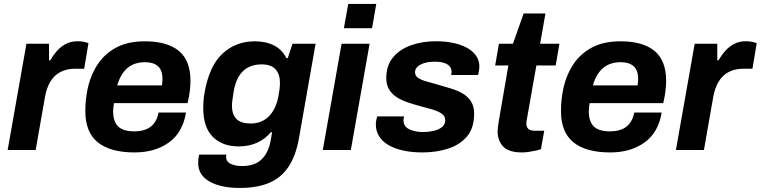

<svg xmlns="http://www.w3.org/2000/svg" viewBox="-20 -743 3768 951"><path d="M17.9 0 110.9 -526.4H222.8V-444.1H229Q243.9 -470.2 262.9 -491.6Q282 -513 306.9 -525.8Q331.9 -538.7 364.3 -538.7Q382.7 -538.7 396.9 -535.4Q411.1 -532.2 418.1 -529L397 -402.7H353.3Q311.1 -402.7 280.2 -386.9Q249.4 -371.1 230.2 -339.9Q210.9 -308.7 202.4 -260.8L156.7 0Z M646.7 12Q526.3 12 464.4 -38Q402.6 -88 402.6 -192.9Q402.6 -219.6 405.2 -246Q407.9 -272.3 412.7 -296.8Q426.9 -367.5 462.1 -421.8Q497.3 -476.2 555.3 -507.3Q613.2 -538.4 697 -538.4Q808.4 -538.4 865.9 -490.8Q923.4 -443.1 923.4 -343.4Q923.4 -321.9 920.2 -293.3Q917 -264.6 909 -232.3H544.4Q542.6 -221.4 541.5 -210.9Q540.4 -200.4 540.4 -190.9Q540.4 -141.1 565.3 -116.7Q590.2 -92.3 645 -92.3Q678.7 -92.3 703.6 -102.4Q728.6 -112.5 744.2 -133.5Q759.8 -154.6 765.4 -185.7H901.3Q885.3 -87 816.8 -37.5Q748.3 12 646.7 12ZM560.6 -320.1H782Q783.7 -329 784.2 -337.3Q784.7 -345.7 784.7 -352Q784.7 -395.8 762.1 -415.3Q739.5 -434.9 699.6 -434.9Q644.1 -434.9 610.4 -405.4Q576.7 -376 560.6 -320.1Z M1168 187.9Q1072.5 187.9 1017 155.7Q961.6 123.5 961.6 64.6Q961.6 57.6 962.3 47.5Q963 37.3 966.7 22.8H1101.2Q1100 29.3 1100 33.7Q1100 58 1122.9 68.7Q1145.8 79.4 1179.8 79.4Q1241.7 79.4 1276.1 46.1Q1310.4 12.7 1321.1 -49.4Q1323.3 -60.4 1324.8 -70.7Q1326.2 -81 1327.7 -88H1321.2Q1291.6 -52.5 1251.4 -35.2Q1211.2 -17.8 1162.2 -17.8Q1082 -17.8 1034.3 -64.9Q986.6 -112 986.6 -208.8Q986.6 -225.8 988.1 -245.1Q989.6 -264.4 993.6 -286Q1016.6 -416.2 1082 -477.3Q1147.5 -538.4 1242.7 -538.4Q1297.3 -538.4 1337.7 -517.6Q1378.2 -496.8 1398.2 -455.3H1405.2L1428.9 -526.4H1543.2L1460.9 -59Q1445.1 30.1 1408.1 84.4Q1371.2 138.7 1311.7 163.3Q1252.3 187.9 1168 187.9ZM1222.8 -131.3Q1250.5 -131.3 1273.6 -141Q1296.7 -150.7 1314.1 -169.2Q1331.5 -187.7 1343.1 -213.6Q1354.7 -239.6 1360.1 -271.9Q1363.9 -294 1365.3 -307.3Q1366.7 -320.6 1366.7 -331.5Q1366.7 -376 1344.5 -400.1Q1322.3 -424.1 1274.9 -424.1Q1236.8 -424.1 1208.4 -408.8Q1180 -393.6 1162.1 -363.3Q1144.2 -333 1136.9 -286.7Q1132.4 -259.4 1130.7 -244.9Q1128.9 -230.3 1128.9 -219.1Q1128.9 -176.6 1150.9 -153.9Q1172.8 -131.3 1222.8 -131.3Z M1683.3 -603.3 1704.9 -723.4H1843.7L1822.8 -603.3ZM1578.9 0 1671.9 -526.4H1810.7L1717.7 0Z M2071.4 12Q2018.6 12 1976.1 2.4Q1933.5 -7.1 1903.3 -25Q1873 -42.9 1857.3 -68.8Q1841.6 -94.8 1841.6 -126.7Q1841.6 -137.9 1844 -149.1Q1846.3 -160.3 1848.3 -166.5H1981.7Q1980.5 -162.3 1979.5 -156.5Q1978.5 -150.7 1978.5 -148.3Q1978.5 -115.9 2007.5 -102.5Q2036.6 -89 2074.8 -89Q2100.7 -89 2126 -94.3Q2151.3 -99.7 2168.2 -112.6Q2185.2 -125.5 2185.2 -147Q2185.2 -168.6 2167 -180.6Q2148.9 -192.7 2120.1 -201.2Q2091.3 -209.8 2058.2 -218.1Q2029.1 -226.1 1999.7 -235.9Q1970.3 -245.7 1946.2 -260.8Q1922.2 -275.9 1907.7 -299.2Q1893.3 -322.6 1893.3 -356.4Q1893.3 -417.9 1926.1 -458Q1959 -498.1 2014.9 -518.4Q2070.8 -538.7 2139.9 -538.7Q2185.8 -538.7 2224.8 -530.4Q2263.9 -522.1 2292.9 -506.2Q2321.9 -490.3 2338.1 -467.2Q2354.3 -444 2354.3 -414.3Q2354.3 -399.8 2351.6 -387.3Q2349 -374.9 2347.7 -371.6H2214.8Q2215.8 -376.6 2216.2 -380.3Q2216.6 -384.1 2216.6 -386.9Q2216.6 -403.3 2206.9 -414.5Q2197.3 -425.7 2179.1 -431.6Q2161 -437.4 2134 -437.4Q2103.7 -437.4 2081.5 -430.6Q2059.4 -423.8 2047.5 -412.1Q2035.7 -400.4 2035.7 -385.2Q2035.7 -366.6 2052.5 -356.1Q2069.3 -345.6 2096.2 -338.6Q2123 -331.7 2153.8 -322.2Q2183.9 -313.6 2214.3 -304.4Q2244.7 -295.3 2270.8 -280.4Q2296.8 -265.5 2312.6 -241.2Q2328.4 -217 2328.4 -179.8Q2328.4 -107.8 2292.3 -66.2Q2256.2 -24.7 2198 -6.3Q2139.8 12 2071.4 12Z M2565.2 12Q2499.5 12 2472.1 -17.4Q2444.8 -46.7 2444.8 -92.9Q2444.8 -101.7 2446.2 -113Q2447.7 -124.3 2450 -139.9L2498 -418.8H2432.7L2451.2 -526.4H2520.7L2573.7 -676.3H2681.7L2655.3 -526.4H2750.9L2732.4 -418.8H2636.8L2591.3 -161.6Q2590 -156.4 2588.5 -145.5Q2587 -134.7 2587 -131.1Q2587 -114.5 2596.5 -105Q2606 -95.6 2626.8 -95.6H2675.7L2659.4 -4.4Q2647.9 -0.2 2631.4 3.5Q2614.8 7.2 2597.4 9.6Q2580.1 12 2565.2 12Z M3002.7 12Q2882.3 12 2820.4 -38Q2758.6 -88 2758.6 -192.9Q2758.6 -219.6 2761.2 -246Q2763.9 -272.3 2768.7 -296.8Q2782.9 -367.5 2818.1 -421.8Q2853.3 -476.2 2911.3 -507.3Q2969.2 -538.4 3053 -538.4Q3164.4 -538.4 3221.9 -490.8Q3279.4 -443.1 3279.4 -343.4Q3279.4 -321.9 3276.2 -293.3Q3273 -264.6 3265 -232.3H2900.4Q2898.6 -221.4 2897.5 -210.9Q2896.4 -200.4 2896.4 -190.9Q2896.4 -141.1 2921.3 -116.7Q2946.2 -92.3 3001 -92.3Q3034.7 -92.3 3059.6 -102.4Q3084.6 -112.5 3100.2 -133.5Q3115.8 -154.6 3121.4 -185.7H3257.3Q3241.3 -87 3172.8 -37.5Q3104.3 12 3002.7 12ZM2916.6 -320.1H3138Q3139.7 -329 3140.2 -337.3Q3140.7 -345.7 3140.7 -352Q3140.7 -395.8 3118.1 -415.3Q3095.5 -434.9 3055.6 -434.9Q3000.1 -434.9 2966.4 -405.4Q2932.7 -376 2916.6 -320.1Z M3327.9 0 3420.9 -526.4H3532.8V-444.1H3539Q3553.9 -470.2 3572.9 -491.6Q3592 -513 3616.9 -525.8Q3641.9 -538.7 3674.3 -538.7Q3692.7 -538.7 3706.9 -535.4Q3721.1 -532.2 3728.1 -529L3707 -402.7H3663.3Q3621.1 -402.7 3590.2 -386.9Q3559.4 -371.1 3540.2 -339.9Q3520.9 -308.7 3512.4 -260.8L3466.7 0Z"/></svg>

Font: Archivo Variable SemiBold
Style: Italic
Weight: 600
Italic angle: -10°
Designer: Hector Gatti
Foundry: Omnibus-Type
Version: Version 2.001